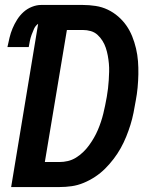

<svg xmlns="http://www.w3.org/2000/svg" viewBox="-20 -755 640 775"><path d="M25 0 134 -659Q123 -651 117.5 -639Q112 -627 107.5 -614.5Q103 -602 100.5 -589.5Q98 -577 96 -565H10Q14 -584 18.5 -603Q23 -622 30.5 -640Q38 -658 49 -675.5Q60 -693 75 -706.5Q90 -720 109 -727.5Q128 -735 146 -735H314Q340 -735 366 -731Q392 -727 415 -716Q438 -705 457 -688.5Q476 -672 490 -652Q504 -632 513.5 -608.5Q523 -585 529 -559.5Q535 -534 537 -508Q539 -482 538.5 -455.5Q538 -429 535.5 -402Q533 -375 528 -349Q524 -325 519 -300Q514 -275 506.5 -251Q499 -227 489.5 -203.5Q480 -180 467.5 -157.5Q455 -135 439 -114Q423 -93 404.5 -74.5Q386 -56 364 -41.5Q342 -27 318 -17Q294 -7 269.5 -3.5Q245 0 220 0ZM161 -101H220Q237 -101 254 -105Q271 -109 286.5 -118.5Q302 -128 315.5 -141Q329 -154 339.5 -168.5Q350 -183 359 -198.5Q368 -214 375 -230.5Q382 -247 387.5 -263.5Q393 -280 397 -296.5Q401 -313 404.5 -330Q408 -347 411 -364Q414 -381 416 -398Q418 -415 419 -431.5Q420 -448 420.5 -465Q421 -482 419.5 -498.5Q418 -515 415 -531Q412 -547 407 -562Q402 -577 393.5 -590.5Q385 -604 373.5 -614.5Q362 -625 346.5 -629.5Q331 -634 314 -634H250Z"/></svg>

Font: Zed Sans Extended
Style: Bold Italic
Weight: 700
Width: 7
Italic angle: -9°
Designer: Belleve Invis
Foundry: Belleve Invis
Version: Version 1.0.0; ttfautohint (v1.8.4)